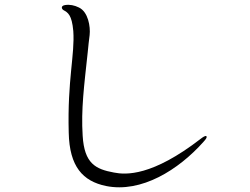

<svg xmlns="http://www.w3.org/2000/svg" viewBox="-20 -786 1040 799"><path d="M827 -196C723 -79 568 18 421 -12C325 -32 269 -92 266 -234C260 -454 292 -559 285 -657C279 -725 262 -734 244 -744C236 -749 232 -762 251 -765C270 -768 290 -764 308 -755C347 -737 357 -675 353 -640C351 -622 347 -594 345 -568C330 -428 317 -331 324 -221C331 -105 378 -82 454 -68C504 -58 613 -52 816 -209C824 -215 835 -223 839 -219C843 -214 835 -205 827 -196Z"/></svg>

Font: Shippori Mincho
Style: Regular
Weight: 400
Designer: Bonji Tadano  Ryoko NISHIZUKA  (kana & ideographs); Frank Grießhammer (Latin, Greek & Cyrillic); Wenlong ZHANG  (bopomof
Foundry: Adobe Systems Incorporated
Version: Version 1.003;PS 1.001;hotconv 16.6.54;makeotf.lib2.5.65590